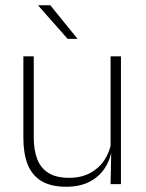

<svg xmlns="http://www.w3.org/2000/svg" viewBox="-20 -701 556 731"><path d="M69 -486.5H108.5V-178.5Q108.5 -130.5 121.5 -96Q134.5 -61.5 164 -42.8Q193.5 -24 243 -24Q289 -24 322.8 -42Q356.5 -60 377.2 -91.2Q398 -122.5 404.5 -162.5L415.5 -130.5H405.5Q400 -93 379 -60.8Q358 -28.5 321.2 -9.2Q284.5 10 232 10Q173 10 137 -12.2Q101 -34.5 85 -75.8Q69 -117 69 -175ZM401 -486.5H440.5V0H401L403.5 -123.5L401 -125.5ZM274.5 -554 171.5 -681H125.5V-680L237.5 -553H274.5Z"/></svg>

Font: Anek Kannada Medium ExtraLight
Style: Regular
Weight: 250
Version: Version 1.003